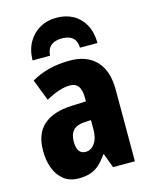

<svg xmlns="http://www.w3.org/2000/svg" viewBox="-118 -856 739 942"><g transform="rotate(-15 251.5 -385.0)"><path d="M271 -560Q355 -560 403 -510.5Q451 -461 451 -363V0H340L313 -73H310Q291 -45 271 -26.5Q251 -8 225.5 1Q200 10 164 10Q119 10 89 -13.5Q59 -37 44 -76.5Q29 -116 29 -165Q29 -253 78.5 -296Q128 -339 221 -343L295 -346V-364Q295 -404 281 -423Q267 -442 238 -442Q213 -442 182 -432Q151 -422 116 -402L74 -511Q114 -535 163.5 -547.5Q213 -560 271 -560ZM261 -249Q222 -247 204 -227Q186 -207 186 -171Q186 -139 197 -123Q208 -107 230 -107Q258 -107 276.5 -133Q295 -159 295 -203V-251ZM260 -780Q308 -780 344.5 -760Q381 -740 402 -702Q423 -664 424 -608H335Q334 -634 324 -648.5Q314 -663 297.5 -669Q281 -675 260 -675Q240 -675 223 -669Q206 -663 195.5 -648.5Q185 -634 183 -608H94Q95 -661 117 -699.5Q139 -738 176 -759Q213 -780 260 -780Z"/></g></svg>

Font: Noto Sans Display Condensed ExtraBold
Style: Regular
Weight: 800
Width: 3
Designer: Monotype Design Team
Foundry: Monotype Imaging Inc.
Version: Version 2.003